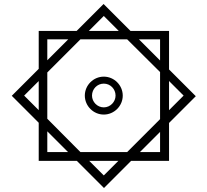

<svg xmlns="http://www.w3.org/2000/svg" viewBox="-20 -742 1039 962"><path d="M174 64H365L501 200L637 64H827V-126L961 -260L827 -394V-587H634L499 -722L364 -587H174V-397L39 -262L174 -127ZM500 -662 575 -587H425ZM217 -545H322L217 -440ZM383 20 217 -147V-379L383 -545H617L782 -381V-145L617 20ZM782 -545V-439L676 -545ZM500 -168C552 -168 595 -211 595 -263C595 -315 552 -358 500 -358C448 -358 405 -315 405 -263C405 -211 448 -168 500 -168ZM101 -263 174 -336V-190ZM900 -263 827 -190V-336ZM500 -204C467 -204 441 -232 441 -263C441 -296 467 -323 500 -323C533 -323 559 -296 559 -263C559 -232 533 -204 500 -204ZM217 20V-84L321 20ZM782 20H681L782 -81ZM500 137 427 64H573Z"/></svg>

Font: Noto Sans Arabic UI Cn
Style: Regular
Weight: 400
Width: 3
Designer: Monotype Design Team, Nadine Chahine and Nizar Qandah
Foundry: Monotype Imaging Inc.
Version: Version 2.010